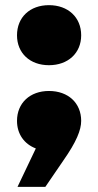

<svg xmlns="http://www.w3.org/2000/svg" viewBox="-20 -573 380 745"><path d="M156 152 225 51C277 -23 295 -69 295 -104C295 -173 245 -220 170 -220C96 -220 46 -173 46 -104C46 -53 74 -14 119 3L48 152ZM170 -320C244 -320 295 -367 295 -436C295 -506 244 -553 170 -553C96 -553 46 -506 46 -436C46 -367 96 -320 170 -320Z"/></svg>

Font: Bounded ExtBd
Style: Regular
Weight: 800
Designer: Vlad Churkin
Version: Version 3.0